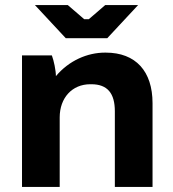

<svg xmlns="http://www.w3.org/2000/svg" viewBox="-20 -739 683 759"><path d="M240 -588H404L526 -719H396L331 -663H313L248 -719H118ZM67 0H216V-275C216 -352 265 -406 337 -406H341C405 -406 434 -370 434 -299V0H583V-331C583 -457 517 -531 398 -531H395C326 -531 253 -500 201 -438C201 -460 193 -499 185 -520H67Z"/></svg>

Font: Fixel Display Bold
Style: Bold
Weight: 700
Designer: AlfaBravo + MacPaw
Foundry: Kyrylo Tkachov, Marchela Mozhyna, Serhii Makarenko, Maria Weinstein, Zakhar Kryvoshyya
Version: Version 1.211